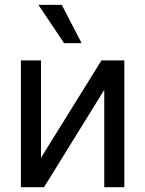

<svg xmlns="http://www.w3.org/2000/svg" viewBox="-20 -783 607 803"><path d="M404.3 -530.3H500V0H416V-407.2L164.1 0H67.4V-530.3H151.4V-123ZM140.6 -762.7H238.3L321.3 -602.5H248Z"/></svg>

Font: WEMIX Pretendard Variable
Style: Regular
Weight: 400
Designer: Base glyphs from Inter by Rasmus Andersson; Hangeul glyphs from Noto Sans CJK(Source Han Sans) by Jang Soo-young and Kan
Foundry: Kil Hyung-jin
Version: Version 1.000;Glyphs 3.2 (3208)